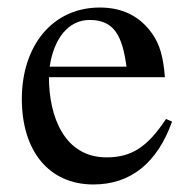

<svg xmlns="http://www.w3.org/2000/svg" viewBox="-20 -480 506 510"><path d="M421 -164C372 -90 330 -62 263 -62C151 -62 110 -170 110 -275H418C414 -329 404 -363 384 -391C352 -436 307 -460 245 -460C119 -460 38 -358 38 -217C38 -79 110 10 228 10C328 10 398 -48 437 -157ZM112 -303C123 -378 162 -427 218 -427C284 -427 305 -384 316 -303Z"/></svg>

Font: XITS Math
Style: Regular
Weight: 400
Designer: MicroPress Inc., with final additions and corrections provided by Coen Hoffman, Elsevier (retired)
Version: Version 1.108